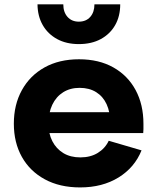

<svg xmlns="http://www.w3.org/2000/svg" viewBox="-20 -828 701 860"><path d="M339 11.5Q247.5 11.5 180.8 -24.8Q114 -61 78 -125.2Q42 -189.5 42 -274Q42 -359 78 -424.2Q114 -489.5 179.5 -526Q245 -562.5 334 -562.5Q423 -562.5 487.8 -526Q552.5 -489.5 587.5 -424.5Q622.5 -359.5 622.5 -273.5Q622.5 -259.5 622.5 -249.5Q622.5 -239.5 621.5 -232H471.5Q473 -243 473.2 -254.5Q473.5 -266 473.5 -280.5Q473.5 -326.5 457.5 -361.2Q441.5 -396 410.8 -415.2Q380 -434.5 336.5 -434.5Q294.5 -434.5 263 -414.8Q231.5 -395 214.2 -358.8Q197 -322.5 197 -274Q197 -229.5 214.5 -195.5Q232 -161.5 263.8 -142.2Q295.5 -123 340 -123Q385.5 -123 418.2 -143.2Q451 -163.5 467 -197.5L614 -154.5Q583 -77.5 510.8 -33Q438.5 11.5 339 11.5ZM138.5 -232V-325.5H532L548.5 -232ZM518.5 -808.5Q518.5 -755.5 495.8 -715.5Q473 -675.5 431.5 -653Q390 -630.5 333 -630.5Q277 -630.5 235.5 -653.2Q194 -676 171.2 -716Q148.5 -756 148 -808.5H263.5Q263.5 -773.5 282.5 -752.2Q301.5 -731 333 -731Q365.5 -731 384.2 -752.2Q403 -773.5 403 -808.5Z"/></svg>

Font: Hepta Slab ExtraLight
Style: Bold
Weight: 700
Version: Version 1.102